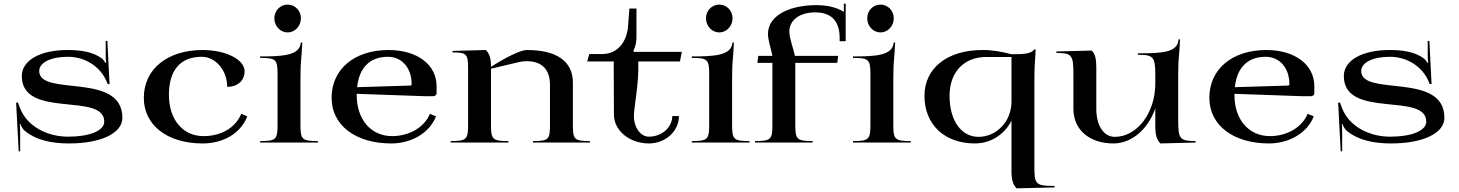

<svg xmlns="http://www.w3.org/2000/svg" viewBox="-20 -778 7961 1048"><path d="M68 -218 82 48H90V-43C90 -56.5 89.8 -92.5 88 -101L91 -102C95 -87.5 108.3 -69.5 115 -64C180.7 -10.1 268.7 5 357 5C531.6 5 648 -51 648 -135C648 -261.8 534.5 -290 421 -304.3C307.5 -318.6 194 -318.9 194 -390C194 -436.8 256.8 -468 351 -468C441.6 -468 526.8 -417.5 562.5 -332.2L568 -319H578L566 -555L557 -554V-469C557 -455 558 -443 560 -436L555 -435C554 -438 543 -454 536 -459C484.5 -497.2 415 -505 348 -505C198.6 -505 99 -448.2 99 -363C99 -244.4 211.5 -223.1 324 -211C436.5 -198.9 549 -195.9 549 -114C549 -64.8 470.2 -32 352 -32C237.1 -32 127.1 -88.6 89 -189L78 -218Z M765 -244C765 -94.6 893.4 5 1086 5C1196.3 5 1292.6 -47.6 1330 -143L1296.8 -156.8C1264.2 -77.6 1183.3 -35 1091 -35C978.1 -35 902 -125 902 -260C902 -395.2 964.6 -468 1081 -468C1157.1 -468 1220 -394.1 1220 -304C1277 -304 1315 -338 1315 -389C1315 -453 1212.4 -505 1086 -505C893.4 -505 765 -400.6 765 -244Z M1477.5 -678.5C1477.5 -635.7 1510 -601 1550 -601C1590 -601 1622.5 -635.7 1622.5 -678.5C1622.5 -719.9 1590 -753 1550 -753C1510 -753 1477.5 -719.9 1477.5 -678.5ZM1400 0H1715V-8C1629.5 -8 1620 -16.7 1620 -95V-350C1620 -409.1 1621.7 -429.2 1624.1 -457.4C1625.8 -477.3 1627.9 -502.3 1630 -546H1622C1617 -474 1521.2 -470 1400 -470V-462C1485.5 -462 1495 -453.3 1495 -375V-95C1495 -16.7 1485.5 -8 1400 -8Z M1790 -244C1790 -94.6 1920.4 5 2116 5C2221.8 5 2323.2 -49.1 2360 -143L2326.5 -156.6C2294.6 -79.1 2208.7 -35 2121 -35C2005.1 -35 1927 -125 1927 -260V-265.9L2295 -253H2345C2354.9 -253 2363 -260.2 2363 -269V-307.5C2363 -424.5 2258.2 -505 2101 -505C1914.4 -505 1790 -400.6 1790 -244ZM1929.2 -302.1C1940.9 -410.2 1999.4 -468 2098 -468C2174.2 -468 2227 -406.5 2227 -318C2227 -314.2 2223.9 -311.1 2220 -311Z M2440 0H2755V-8C2669.5 -8 2660 -16.7 2660 -95V-403L2812 -439C2826.7 -442.5 2839.6 -444 2854.7 -444C2937.5 -444 2982 -398.9 2982 -315V-95C2982 -16.7 2974 -8 2889 -8V0H3200V-8C3115 -8 3107 -16.7 3107 -95V-327C3107 -442.7 3019.5 -505 2857.1 -505C2801.8 -505 2666 -417 2660 -413C2660 -449 2655.7 -482.1 2632 -505L2450 -500V-492C2526.5 -492 2535 -483 2535 -405V-95C2535 -16.7 2525.5 -8 2440 -8Z M3185 -442.5H3330V-399C3330 -300.8 3331 -196.5 3331 -152C3331 -65.3 3416.3 5 3521.5 5C3612.6 5 3686 -62 3686 -144.6H3649.5C3649.5 -82.4 3592.2 -32 3521.5 -32C3476.5 -32 3440 -82.2 3440 -144C3440 -190 3464 -306.6 3464 -399V-442.5H3691.5L3701.5 -495H3440L3437 -500C3450 -526 3454 -550.2 3454 -579V-731.5H3415.5L3408 -634C3401.3 -549.2 3350.9 -483 3266.5 -483H3196.5Z M3833.5 -678.5C3833.5 -635.7 3866 -601 3906 -601C3946 -601 3978.5 -635.7 3978.5 -678.5C3978.5 -719.9 3946 -753 3906 -753C3866 -753 3833.5 -719.9 3833.5 -678.5ZM3756 0H4071V-8C3985.5 -8 3976 -16.7 3976 -95V-350C3976 -409.1 3977.7 -429.2 3980.1 -457.4C3981.8 -477.3 3983.9 -502.3 3986 -546H3978C3973 -474 3877.2 -470 3756 -470V-462C3841.5 -462 3851 -453.3 3851 -375V-95C3851 -16.7 3841.5 -8 3756 -8Z M4101 0H4416V-8C4330.8 -8 4321 -17 4321 -95V-435H4550L4555 -473H4319C4308.6 -521.5 4288.6 -567.3 4288.6 -606.2C4288.6 -668.5 4345.2 -710.5 4430 -710.5C4487.4 -710.5 4563 -689.2 4563 -573V-553H4596V-758H4586V-713.5C4537.6 -742.3 4487.5 -750 4430 -750C4275.7 -747.5 4171.9 -687.1 4171.9 -592.9C4171.9 -558.2 4188.5 -513.1 4196 -473H4119L4114 -435H4196V-95C4196 -16.7 4186.5 -8 4101 -8Z M4713.5 -678.5C4713.5 -635.7 4746 -601 4786 -601C4826 -601 4858.5 -635.7 4858.5 -678.5C4858.5 -719.9 4826 -753 4786 -753C4746 -753 4713.5 -719.9 4713.5 -678.5ZM4636 0H4951V-8C4865.5 -8 4856 -16.7 4856 -95V-350C4856 -409.1 4857.7 -429.2 4860.1 -457.4C4861.8 -477.3 4863.9 -502.3 4866 -546H4858C4853 -474 4757.2 -470 4636 -470V-462C4721.5 -462 4731 -453.3 4731 -375V-95C4731 -16.7 4721.5 -8 4636 -8Z M5026 -255C5026 -99 5134 5 5302 5C5388.9 5 5464.2 -45.6 5501 -119.5V158C5501 203 5510 232 5529 250L5736 245V237C5628.2 237 5626 225.8 5626 125V-337C5626 -402.7 5628.8 -443.4 5631 -471.5C5632.1 -485.6 5633 -498.1 5633 -508H5625C5607.9 -483.2 5564.8 -482 5501 -482C5446.3 -496.1 5399.1 -505 5343 -505C5149 -505 5026 -405 5026 -255ZM5163 -255C5163 -384.8 5241.4 -467 5364 -467H5501V-222C5501 -116.6 5420.4 -31 5321 -31C5226.2 -31 5163 -120.6 5163 -255Z M5746 -489C5829.4 -489 5839 -477.5 5839 -377V-183C5839 -70.7 5926.2 5 6057 5C6158.5 5 6246.1 -73.5 6286 -185.8V-87C6286 -42 6295 -13 6314 5L6506 0V-8C6420.5 -8 6411 -19.5 6411 -120V-367C6411 -425.5 6412.7 -446.4 6415.2 -475C6416.9 -494.8 6419 -518.8 6421 -563H6413C6408 -491 6324.7 -487 6191 -487V-479C6276.5 -479 6286 -467.8 6286 -367V-322C6286 -162.1 6187 -31 6065 -31C6004.7 -31 5964 -91.8 5964 -183V-410C5964 -455.5 5958 -484 5939 -502L5746 -497Z M6581 -244C6581 -94.6 6711.4 5 6907 5C7012.8 5 7114.2 -49.1 7151 -143L7117.5 -156.6C7085.6 -79.1 6999.7 -35 6912 -35C6796.1 -35 6718 -125 6718 -260V-265.9L7086 -253H7136C7145.9 -253 7154 -260.2 7154 -269V-307.5C7154 -424.5 7049.2 -505 6892 -505C6705.4 -505 6581 -400.6 6581 -244ZM6720.2 -302.1C6731.9 -410.2 6790.4 -468 6889 -468C6965.2 -468 7018 -406.5 7018 -318C7018 -314.2 7014.9 -311.1 7011 -311Z M7284 -218 7298 48H7306V-43C7306 -56.5 7305.8 -92.5 7304 -101L7307 -102C7311 -87.5 7324.3 -69.5 7331 -64C7396.7 -10.1 7484.7 5 7573 5C7747.6 5 7864 -51 7864 -135C7864 -261.8 7750.5 -290 7637 -304.3C7523.5 -318.6 7410 -318.9 7410 -390C7410 -436.8 7472.8 -468 7567 -468C7657.6 -468 7742.8 -417.5 7778.5 -332.2L7784 -319H7794L7782 -555L7773 -554V-469C7773 -455 7774 -443 7776 -436L7771 -435C7770 -438 7759 -454 7752 -459C7700.5 -497.2 7631 -505 7564 -505C7414.6 -505 7315 -448.2 7315 -363C7315 -244.4 7427.5 -223.1 7540 -211C7652.5 -198.9 7765 -195.9 7765 -114C7765 -64.8 7686.2 -32 7568 -32C7453.1 -32 7343.1 -88.6 7305 -189L7294 -218Z"/></svg>

Font: Prida01
Style: Black
Weight: 900
Designer: gluk
Foundry: gluk
Version: Version 00.072